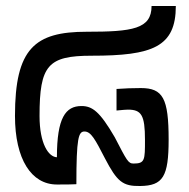

<svg xmlns="http://www.w3.org/2000/svg" viewBox="-20 -614 631 641"><path d="M448 7C524 6 543 -24 543 -148C543 -286 524 -320 450 -320C423 -320 396 -319 369 -317V-245C388 -247 402 -248 407 -248C452 -248 464 -230 464 -147C464 -80 464 -68 426 -68C408 -68 404 -77 363 -156C313 -242 288 -260 252 -260C199 -260 170 -221 170 -89C142 -90 112 -134 112 -227C112 -396 140 -428 286 -428C489 -428 567 -457 567 -594H486C486 -517 422 -508 269 -508C96 -508 30 -452 30 -227C30 -82 85 2 170 2C198 2 219 2 235 1C235 -154 242 -175 262 -175C284 -175 298 -148 330 -86C371 -7 390 8 448 7Z"/></svg>

Font: Vanilla Cream DemiBold
Style: Regular
Weight: 600
Designer: Jeremy Tribby, Jinavaṁso
Foundry: Tribby Type
Version: Version 1.422;Glyphs 3.1.2 (3151)